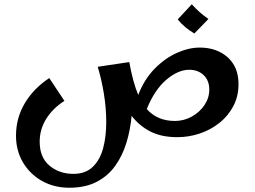

<svg xmlns="http://www.w3.org/2000/svg" viewBox="-20 -633 1193 900"><path d="M305 247Q233 247 176.5 215Q120 183 87.5 128Q55 73 55 3Q55 -80 96.5 -149.5Q138 -219 211 -267L282 -160Q228 -126 197 -76.5Q166 -27 166 31Q166 105 212 143.5Q258 182 324 182Q381 182 415 149Q449 116 463.5 61.5Q478 7 478 -59.5Q478 -126 467 -193.5Q456 -261 438 -320L586 -342Q603 -247 628 -188Q656 -261 704.5 -310.5Q753 -360 809 -385Q865 -410 916 -410Q996 -410 1047 -364.5Q1098 -319 1098 -239Q1098 -181 1073.5 -135Q1049 -89 1008 -56.5Q967 -24 916 -7Q865 10 811 10Q737 10 685 -16.5Q633 -43 597 -90Q591 -24 572.5 36.5Q554 97 520 144.5Q486 192 433 219.5Q380 247 305 247ZM867 -306Q815 -306 760 -259.5Q705 -213 668 -122Q717 -66 800 -66Q842 -66 879 -86.5Q916 -107 938.5 -140.5Q961 -174 961 -213Q961 -256 934.5 -281Q908 -306 867 -306ZM891 -476Q869 -489 848.5 -506Q828 -523 813 -542L879 -613Q897 -593 915.5 -576.5Q934 -560 957 -544Z"/></svg>

Font: Marhey
Style: Regular
Weight: 400
Designer: Nur Syamsi & Bustanul Arifin
Foundry: Namelatype
Version: Version 1.000; ttfautohint (v1.8.4.7-5d5b)